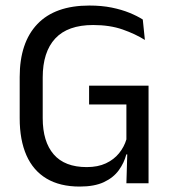

<svg xmlns="http://www.w3.org/2000/svg" viewBox="-20 -671 630 703"><path d="M271.8 12.1Q199.5 12.1 150.5 -17.1Q101.5 -46.4 76.8 -102.3Q52.1 -158.3 52.1 -237.8V-388.9Q52.1 -515 116.8 -582.9Q181.6 -650.7 307.1 -650.7Q352.1 -650.7 388.8 -643.3Q425.5 -635.8 454.1 -624.1Q482.7 -612.4 502.8 -599.5L510.5 -524.7Q476.2 -546.4 429.3 -562.9Q382.4 -579.4 321.1 -579.4Q228 -579.4 182.2 -530Q136.4 -480.6 136.4 -387.3V-238.3Q136.4 -152.4 176.6 -105.8Q216.8 -59.2 297.7 -59.2Q338.4 -59.2 367.8 -73Q397.2 -86.8 415.9 -109.9Q434.6 -133 442.8 -160.6V-318.1L456.3 -288.5H306.2V-357.3H523.9V-105.1L442.5 -105.7Q434.5 -74.6 414.9 -47.6Q395.3 -20.6 360.5 -4.2Q325.7 12.1 271.8 12.1ZM446.7 -132.1H523.9V0H442.8Z"/></svg>

Font: Anek Gurmukhi Medium
Style: Regular
Weight: 500
Designer: Sarang Kulkarni (Gurmukhi), Yesha Goshar (Latin)
Foundry: Ek Type
Version: Version 1.003